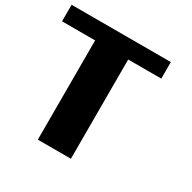

<svg xmlns="http://www.w3.org/2000/svg" viewBox="-170 -948 1117 1117"><g transform="rotate(30 389.0 -389.0)"><path d="M222.2 0V-666.7H0V-777.8H666.7V-666.7H444.4V0Z"/></g></svg>

Font: Pixeloid Sans
Style: Bold
Weight: 700
Monospace: yes
Designer: GGBot
Version: 0.3